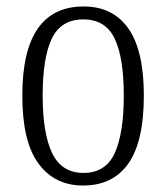

<svg xmlns="http://www.w3.org/2000/svg" viewBox="-20 -564 514 594"><path d="M237 10Q149 10 99 -58Q49 -126 49 -268Q49 -544 239 -544Q329 -544 377 -476Q425 -408 425 -268Q425 -126 377 -58Q329 10 237 10ZM238 -29Q307 -29 335 -90.5Q363 -152 363 -268Q363 -386 334.5 -445Q306 -504 238 -504Q169 -504 140.5 -445Q112 -386 112 -268Q112 -151 141.5 -90Q171 -29 238 -29Z"/></svg>

Font: Noto Serif Tamil Condensed Light
Style: Italic
Weight: 300
Width: 3
Italic angle: -12°
Designer: Indian Type Foundry, Tom Grace, and the Monotype Design Team
Foundry: Monotype Imaging Inc.
Version: Version 2.003; ttfautohint (v1.8.4.7-5d5b)